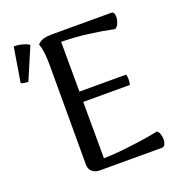

<svg xmlns="http://www.w3.org/2000/svg" viewBox="-127 -813 876 924"><g transform="rotate(-20 311.0 -351.0)"><path d="M228 0Q205 0 190 -13Q175 -26 175 -50V-562Q175 -592 172 -619Q169 -646 161 -670Q177 -685 193.5 -689.5Q210 -694 240 -694H540Q550 -694 553.5 -683.5Q557 -673 555 -658Q553 -643 546.5 -630.5Q540 -618 530 -614Q468 -627 402 -635.5Q336 -644 265 -645L267 -48Q314 -49 365.5 -54.5Q417 -60 465 -67Q513 -74 550 -82Q559 -77 563.5 -63.5Q568 -50 568 -35.5Q568 -21 562.5 -10.5Q557 0 545 0ZM249 -337V-390H505Q509 -376 508.5 -362.5Q508 -349 505 -337ZM51 -518Q43 -518 31.5 -519.5Q20 -521 14 -525L43 -702Q63 -703 86 -697Q109 -691 121 -682Z"/></g></svg>

Font: Arima Thin Medium
Style: Regular
Weight: 500
Version: Version 1.100